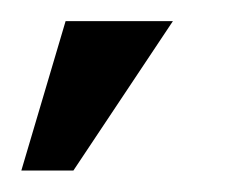

<svg xmlns="http://www.w3.org/2000/svg" viewBox="-20 -697 231 180"><path d="M142.1 -677.2 48.8 -537.1H0L41.5 -677.2Z"/></svg>

Font: Aswaq
Style: Regular
Weight: 400
Designer: Husham Jawad
Version: Version 1.000;November 3, 2021;FontCreator 14.0.0.2814 32-bi